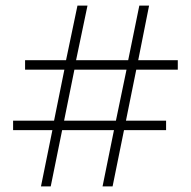

<svg xmlns="http://www.w3.org/2000/svg" viewBox="-20 -762 686 689"><path d="M127 -93 168 -295H27V-329H174L211 -512H70V-546H217L258 -742H294L253 -546H440L480 -742H515L476 -546H618V-512H469L432 -329H576V-295H425L384 -93H348L389 -295H203L162 -93ZM210 -329H396L434 -512H247Z"/></svg>

Font: Noto Sans Telugu UI ExtraLight
Style: Regular
Weight: 200
Designer: Jelle Bosma - Monotype Design Team
Foundry: Monotype Imaging Inc.
Version: Version 2.005; ttfautohint (v1.8.4.7-5d5b)